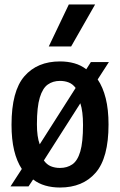

<svg xmlns="http://www.w3.org/2000/svg" viewBox="-20 -828 536 858"><path d="M416.5 -473Q440 -438.5 452.5 -388.5Q465 -338.5 465 -271.5Q465 -122.5 407.5 -56.2Q350 10 248 10Q212.5 10 182.2 1.2Q152 -7.5 128 -26L107.5 5H27L77.5 -73Q55 -107 43.2 -156Q31.5 -205 31.5 -270.5Q31.5 -421 89 -487.2Q146.5 -553.5 248 -553.5Q282.5 -553.5 312 -545.2Q341.5 -537 365.5 -518.5L386 -550.5H466.5ZM248 -466.5Q216.5 -466.5 193.5 -450.2Q170.5 -434 157.8 -392Q145 -350 145 -272.5Q145 -216.5 157.5 -183L318 -435Q305 -452.5 287.2 -459.5Q269.5 -466.5 248 -466.5ZM248 -77.5Q280 -77.5 303.2 -93.5Q326.5 -109.5 338.8 -151Q351 -192.5 351 -269.5Q351 -330.5 339 -366.5L176 -111Q189 -92.5 207.2 -85Q225.5 -77.5 248 -77.5ZM198 -620.5 287.5 -808H405L298 -620.5Z"/></svg>

Font: Encode Sans Condensed SemiBold
Style: Regular
Weight: 600
Width: 3
Designer: Multiple Designers
Foundry: Impallari Type
Version: Version 3.000; ttfautohint (v1.8.3) -l 8 -r 50 -G 200 -x 14 